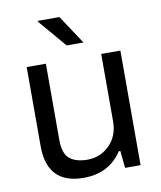

<svg xmlns="http://www.w3.org/2000/svg" viewBox="-83 -789 727 868"><g transform="rotate(-10 281.0 -355.5)"><path d="M336 -591H259L149 -720L150 -723H249ZM232 12Q64 12 64 -163V-526H152V-175Q152 -114 180.5 -90Q209 -66 263 -66Q322 -66 364 -108Q406 -150 406 -217V-526H494V0H423L415 -79H408Q348 12 232 12Z"/></g></svg>

Font: Archivo
Style: Regular
Weight: 400
Designer: Hector Gatti
Foundry: Omnibus-Type
Version: Version 2.001